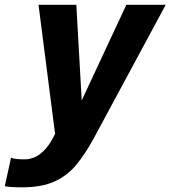

<svg xmlns="http://www.w3.org/2000/svg" viewBox="-89 -551 710 800"><path d="M3.5 229.5Q-22 229.5 -43.5 228Q-65 226.5 -69 224.5L-43 106Q-37 109.5 -21.8 111.2Q-6.5 113 12 113Q49 113 77.8 90.8Q106.5 68.5 126 34L140.5 7L71.5 -531H229L251.5 -132.5L437.5 -531H601.5L301 26.5Q266.5 90 229 135.5Q191.5 181 138 205.2Q84.5 229.5 3.5 229.5Z"/></svg>

Font: Epilogue
Style: Bold Italic
Weight: 700
Italic angle: -12°
Designer: Tyler Finck
Foundry: Etcetera Type Co
Version: Version 2.111; ttfautohint (v1.8.3)